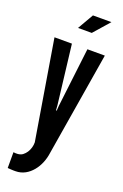

<svg xmlns="http://www.w3.org/2000/svg" viewBox="-174 -778 658 1025"><g transform="rotate(20 155.0 -265.5)"><path d="M270 -727 191 -637H113L165 -727ZM16 104C17 105 19 105 22 105C27 106 52 108 68 96C84 84 95 67 101 46C104 36 105 26 105 16L12 -547H111L151 -211L153 -183H157L159 -211L199 -547H298L201 41C196 80 181 118 157 147C133 176 101 196 61 196C58 196 54 196 49 196C40 196 28 195 16 194Z"/></g></svg>

Font: League Gothic
Style: Regular
Weight: 400
Designer: The League of Moveable Type
Version: Version 1.560;PS 001.560;hotconv 1.0.56;makeotf.lib2.0.21325